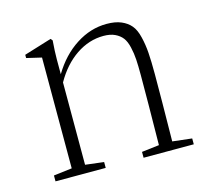

<svg xmlns="http://www.w3.org/2000/svg" viewBox="-73 -532 677 617"><g transform="rotate(-15 265.5 -223.0)"><path d="M40 0V-19.5L101.1 -26.9V-395.5L51.3 -407.2V-418L143.1 -446.3L148.4 -439.9Q145.5 -402.8 145.5 -377.9V-328.1Q178.7 -383.8 227.1 -415Q275.4 -446.3 329.1 -446.3Q357.9 -446.3 377.4 -438Q397 -429.7 408.9 -415.5Q420.9 -401.4 427.2 -375.2Q433.6 -349.1 435.5 -321.3Q437.5 -293.5 437.5 -250Q437.5 -171.4 435.5 -26.9L500 -19.5V0H333V-19.5L391.1 -26.4Q393.1 -177.7 393.1 -258.8Q393.1 -290.5 391.8 -311Q390.6 -331.5 385.7 -352.5Q380.9 -373.5 371.8 -385.3Q362.8 -397 347.4 -404.3Q332 -411.6 309.6 -411.6Q261.2 -411.6 218.3 -382.6Q175.3 -353.5 145.5 -300.8V-26.9L207 -19.5V0Z"/></g></svg>

Font: Elstob ExtraLight
Style: Regular
Weight: 200
Designer: Peter S. Baker
Version: Version 1.015